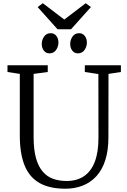

<svg xmlns="http://www.w3.org/2000/svg" viewBox="-20 -1140 772 1168"><path d="M377.5 8Q281.5 8 220.2 -26.8Q159 -61.5 129.8 -133.2Q100.5 -205 100.5 -315.5V-690.5L25.5 -702V-743H270.5V-702L184.5 -690.5V-307Q184.5 -229 199.2 -177.2Q214 -125.5 240.8 -95Q267.5 -64.5 304.2 -51.8Q341 -39 385 -39Q448.5 -39 491.8 -68.8Q535 -98.5 557 -156.8Q579 -215 579 -301L578.5 -689.5L496 -702V-743H715.5V-702L640 -690.5L639.5 -305Q639.5 -223.5 620.2 -164.5Q601 -105.5 565.5 -67.2Q530 -29 482.2 -10.5Q434.5 8 377.5 8ZM280.5 -815.5Q259.5 -815.5 246.8 -832Q234 -848.5 234 -872.5Q234 -897 248.2 -917.5Q262.5 -938 287.5 -938H288.5Q310 -938 322.8 -921.5Q335.5 -905 335.5 -881Q335.5 -856.5 321.2 -836Q307 -815.5 281.5 -815.5ZM453.5 -815.5Q432.5 -815.5 419.8 -832Q407 -848.5 407 -872.5Q407 -897 421.2 -917.5Q435.5 -938 460.5 -938H461.5Q483 -938 495.8 -921.5Q508.5 -905 508.5 -881Q508.5 -856.5 494.2 -836Q480 -815.5 454.5 -815.5ZM330 -962 209 -1097 240.5 -1120.5 371 -1021 501.5 -1120.5 533 -1097 412 -962Z"/></svg>

Font: Merriweather 28pt Light
Style: Regular
Weight: 300
Version: Version 2.100